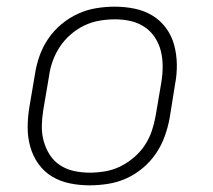

<svg xmlns="http://www.w3.org/2000/svg" viewBox="-20 -548 640 576"><path d="M249 8Q218 8 189 2Q160 -4 136 -18.5Q112 -33 95.5 -56Q79 -79 71 -107Q63 -135 63 -165Q63 -195 68 -226L85 -326Q89 -353 98.5 -380Q108 -407 124.5 -431.5Q141 -456 164.5 -475.5Q188 -495 214.5 -507Q241 -519 269 -523.5Q297 -528 324 -528Q355 -528 384 -522Q413 -516 437 -501.5Q461 -487 478 -464Q495 -441 502.5 -413Q510 -385 510.5 -355Q511 -325 505 -294L489 -194Q484 -167 474.5 -140Q465 -113 448.5 -88.5Q432 -64 409 -44.5Q386 -25 359.5 -13Q333 -1 304.5 3.5Q276 8 249 8ZM250 -30Q272 -30 295.5 -34Q319 -38 340.5 -48.5Q362 -59 381.5 -75.5Q401 -92 414.5 -112.5Q428 -133 435.5 -155.5Q443 -178 447 -201L464 -301Q468 -325 468 -349Q468 -373 462.5 -395Q457 -417 444.5 -436Q432 -455 413 -467.5Q394 -480 371.5 -485Q349 -490 324 -490Q302 -490 278.5 -486Q255 -482 233 -471.5Q211 -461 192 -444.5Q173 -428 159.5 -407.5Q146 -387 138 -364.5Q130 -342 127 -319L110 -219Q106 -195 105.5 -171Q105 -147 111 -125Q117 -103 129 -84Q141 -65 160 -52.5Q179 -40 202 -35Q225 -30 250 -30Z"/></svg>

Font: Iosevka Extralight Extended
Style: Italic
Weight: 200
Width: 7
Italic angle: -9°
Monospace: yes
Designer: Belleve Invis
Foundry: Belleve Invis
Version: Version 32.5.0; ttfautohint (v1.8.4)